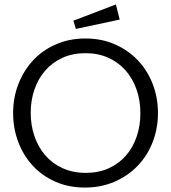

<svg xmlns="http://www.w3.org/2000/svg" viewBox="-20 -833 768 863"><path d="M321 -703 310 -740 501 -813 518 -745ZM690 -325Q690 -256 666.5 -195Q643 -134 599.5 -88.5Q556 -43 495.5 -16.5Q435 10 362 10Q288 10 228.5 -16.5Q169 -43 127 -88.5Q85 -134 62 -195Q39 -256 39 -325Q39 -395 63 -456Q87 -517 129.5 -562.5Q172 -608 232 -634Q292 -660 364 -660Q437 -660 497 -633.5Q557 -607 600 -561.5Q643 -516 666.5 -455Q690 -394 690 -325ZM611 -324Q611 -382 593.5 -431.5Q576 -481 544 -517Q512 -553 466.5 -573.5Q421 -594 364 -594Q306 -594 260.5 -573Q215 -552 183.5 -516Q152 -480 135 -431Q118 -382 118 -326Q118 -271 134.5 -222Q151 -173 182.5 -136Q214 -99 260.5 -77.5Q307 -56 366 -56Q423 -56 468.5 -76.5Q514 -97 545.5 -133Q577 -169 594 -218Q611 -267 611 -324Z"/></svg>

Font: Zilla Slab Regular
Style: Regular
Weight: 400
Designer: Typotheque.com
Foundry: Typotheque type foundry
Version: Version 1.0; 2017